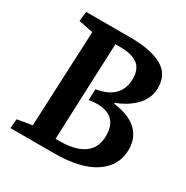

<svg xmlns="http://www.w3.org/2000/svg" viewBox="-161 -835 942 971"><g transform="rotate(30 310.0 -350.0)"><path d="M574.2 -548.8Q574.2 -515.6 560.3 -486.3Q546.4 -457 523.2 -435.5Q500 -414.1 474.9 -399.2Q449.7 -384.3 421.9 -374V-369.1Q512.7 -357.4 557.4 -315.2Q602.1 -272.9 602.1 -205.1Q602.1 -110.8 520.8 -55.4Q439.5 0 283.2 0H28.8L34.2 -54.2L120.1 -68.8L145 -627L61 -644L66.9 -700.2H324.2Q444.8 -700.2 509.5 -664.6Q574.2 -628.9 574.2 -548.8ZM303.2 -384.8Q440.9 -407.7 440.9 -526.9Q440.9 -552.7 433.1 -572.3Q425.3 -591.8 412.6 -603Q399.9 -614.3 380.6 -621.3Q361.3 -628.4 342.3 -630.6Q323.2 -632.8 298.8 -632.8H276.9L253.9 -66.9H274.9Q370.6 -66.9 419.2 -102.5Q467.8 -138.2 467.8 -208Q467.8 -325.2 347.2 -325.2Q336.9 -325.2 300.8 -320.8Z"/></g></svg>

Font: Literata Book
Style: Bold Italic
Weight: 700
Italic angle: -3°
Designer: Latin by Veronika Burian and Jose Scaglione. Greek by Irene Vlachou. Cyrillic by Vera Evstafieva
Foundry: TypeTogether
Version: Version 1.003;PS 001.003;hotconv 1.0.88;makeotf.lib2.5.64775